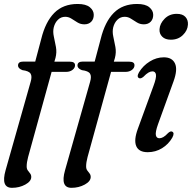

<svg xmlns="http://www.w3.org/2000/svg" viewBox="-33 -738 943 943"><path d="M55.5 -416Q55.5 -435.5 81 -435.5H140L169.5 -546.5Q190 -630.5 233.5 -674.5Q277 -718.5 348.5 -718.5Q389 -718.5 408.2 -702.5Q427.5 -686.5 427.5 -665Q427.5 -644 415 -631.2Q402.5 -618.5 381.5 -618.5Q362.5 -618.5 347.5 -627.8Q332.5 -637 318.2 -646.2Q304 -655.5 287.5 -655.5Q266.5 -655.5 251.8 -641.2Q237 -627 231 -603.5Q226 -582.5 231.5 -558Q237 -533.5 241.8 -507Q246.5 -480.5 239.5 -453.5L234 -435H310.5Q335.5 -435 335.5 -417.5Q335.5 -404 322.8 -394.5Q310 -385 292 -385H220.5L105 33.5Q98 60 98 79Q98 91.5 103.5 99Q109 106.5 114.8 113.8Q120.5 121 120.5 131Q120.5 152.5 91.2 168.5Q62 184.5 26 184.5Q-30 184.5 -5.5 98L117.5 -336Q125.5 -363 117.2 -376.2Q109 -389.5 77 -393.5Q55.5 -402 55.5 -416ZM347.5 -416Q347.5 -435.5 373 -435.5H432L461.5 -546.5Q482 -630.5 525.5 -674.5Q569 -718.5 640.5 -718.5Q681 -718.5 700.2 -702.5Q719.5 -686.5 719.5 -665Q719.5 -644 707 -631.2Q694.5 -618.5 673.5 -618.5Q654.5 -618.5 639.5 -627.8Q624.5 -637 610.2 -646.2Q596 -655.5 579.5 -655.5Q558.5 -655.5 543.8 -641.2Q529 -627 523 -603.5Q518 -582.5 523.5 -558Q529 -533.5 533.8 -507Q538.5 -480.5 531.5 -453.5L526 -435H602.5Q627.5 -435 627.5 -417.5Q627.5 -404 614.8 -394.5Q602 -385 584 -385H512.5L397 33.5Q390 60 390 79Q390 91.5 395.5 99Q401 106.5 406.8 113.8Q412.5 121 412.5 131Q412.5 152.5 383.2 168.5Q354 184.5 318 184.5Q262 184.5 286.5 98L409.5 -336Q417.5 -363 409.2 -376.2Q401 -389.5 369 -393.5Q347.5 -402 347.5 -416ZM806 -543Q778.5 -543 763.8 -557.8Q749 -572.5 750.5 -594.5Q752 -622 775.5 -646Q799 -670 835 -670Q864 -670 877.8 -654.8Q891.5 -639.5 890 -617Q888.5 -588.5 865.2 -565.8Q842 -543 806 -543ZM743 -127.5Q729.5 -89.5 732.5 -74.2Q735.5 -59 750 -59Q758.5 -59 768.8 -64.5Q779 -70 793 -85Q805 -95.5 812.5 -91.5Q826 -85.5 813 -61.5Q794.5 -29.5 762.8 -10Q731 9.5 692.5 9.5Q649 9.5 636.2 -20.2Q623.5 -50 644 -105.5L721 -316.5Q735.5 -355.5 733 -371.5Q730.5 -387.5 715.5 -387.5Q706.5 -387.5 696 -381.5Q685.5 -375.5 671 -360.5Q658.5 -350.5 650.5 -354Q636.5 -360 650 -383.5Q670 -416 702.8 -436.2Q735.5 -456.5 771.5 -456.5Q812.5 -456.5 826.5 -426.2Q840.5 -396 819 -337.5Z"/></svg>

Font: Fraunces 72pt S050
Style: Italic
Weight: 400
Italic angle: -16°
Version: Version 1.000; ttfautohint (v1.8.3)